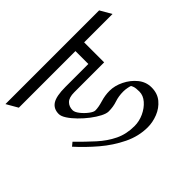

<svg xmlns="http://www.w3.org/2000/svg" viewBox="-183 -846 1028 1028"><g transform="rotate(-45 331.5 -331.5)"><path d="M368.2 -644.5 405.3 -580.1H-4.9L-42 -644.5ZM667.5 -644.5 704.6 -580.1H190.9L153.8 -644.5ZM489.7 -587.4V-428.7H263.2Q223.6 -428.7 206.3 -411.6Q189 -394.5 189 -367.2Q189 -352.1 205.1 -331.5Q221.2 -311 241.7 -295.4Q262.2 -279.8 274.4 -279.8Q298.8 -279.8 333.5 -290.3Q368.2 -300.8 402.3 -300.8Q441.4 -300.8 481.2 -281.2Q521 -261.7 547.9 -228.8Q574.7 -195.8 574.7 -154.3Q574.7 -108.9 549.3 -78.4Q523.9 -47.9 485.6 -32.7Q447.3 -17.6 409.2 -17.6Q340.8 -17.6 275.9 -49.1Q210.9 -80.6 153.3 -129.6Q95.7 -178.7 48.8 -231L69.3 -248Q117.2 -199.2 161.4 -159.2Q205.6 -119.1 254.2 -95.7Q302.7 -72.3 363.3 -72.3Q399.9 -72.3 434.1 -88.1Q468.3 -104 490.5 -129.6Q512.7 -155.3 512.7 -184.6Q512.7 -211.9 508.3 -223.6Q503.9 -235.4 502 -237.3Q500 -239.3 483.6 -242.7Q467.3 -246.1 451.7 -246.1Q416 -246.1 386 -235.8Q356 -225.6 321.3 -225.6Q304.7 -225.6 279.5 -238.5Q254.4 -251.5 227.3 -272.2Q200.2 -293 176.3 -317.4Q152.3 -341.8 137.2 -365Q122.1 -388.2 122.1 -405.3Q122.1 -444.3 151.1 -463.4Q180.2 -482.4 250 -482.4H423.8V-587.4Z"/></g></svg>

Font: Annapurna SIL
Style: Regular
Weight: 400
Designer: Peter Martin, Annie Olsen
Foundry: SIL International
Version: Version 2.000